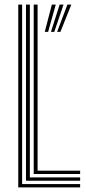

<svg xmlns="http://www.w3.org/2000/svg" viewBox="-20 -820 377 840"><path d="M59.9 0V-800H76.8V-14.7H330.6V0ZM93.7 -29.3V-800H110.6V-44H330.6V-29.3ZM127.5 -58.7V-800H144.4V-73.4H330.6V-58.7ZM190.5 -680.7H175.9L206.9 -800H224ZM244.3 -680.7H229.9L274.9 -800H292ZM217.4 -680.7H203L240.9 -800H258Z"/></svg>

Font: Big Shoulders Inline Text SC Thin
Style: Regular
Weight: 100
Designer: Patric King
Foundry: XO Type Co
Version: Version 2.002